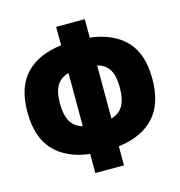

<svg xmlns="http://www.w3.org/2000/svg" viewBox="-101 -753 803 855"><g transform="rotate(-15 300.0 -325.0)"><path d="M162 -328Q162 -274 179.5 -244Q197 -214 234 -204V-449Q197 -439 179.5 -410.5Q162 -382 162 -328ZM438 -328Q438 -382 420.5 -410.5Q403 -439 366 -449V-204Q403 -214 420.5 -244Q438 -274 438 -328ZM234 12V-76Q127 -89 69.5 -151Q12 -213 12 -328Q12 -443 69.5 -503.5Q127 -564 234 -577V-662H366V-577Q473 -564 530.5 -503.5Q588 -443 588 -328Q588 -213 530.5 -151Q473 -89 366 -76V12Z"/></g></svg>

Font: Source Code Pro Black
Style: Regular
Weight: 900
Monospace: yes
Designer: Paul D. Hunt, Teo Tuominen
Foundry: Adobe Systems Incorporated
Version: Version 2.030;PS 1.000;hotconv 16.6.51;makeotf.lib2.5.65220